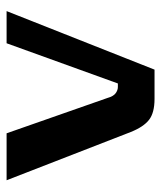

<svg xmlns="http://www.w3.org/2000/svg" viewBox="28 -528 500 597"><g transform="rotate(-90 278.5 -230.0)"><path d="M269 0Q226 0 204 -17Q182 -34 166 -74L16 -460H162L272 -146Q277 -128 286.5 -121Q296 -114 306 -114H317L442 -460H542L360 0Z"/></g></svg>

Font: Genos Thin SemiBold
Style: Regular
Weight: 600
Version: Version 1.010